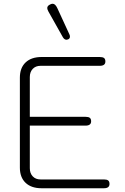

<svg xmlns="http://www.w3.org/2000/svg" viewBox="-20 -1004 665 1024"><path d="M86 -110V-590Q86 -642 116.5 -671Q147 -700 202 -700H512Q528 -700 535 -694.5Q542 -689 542 -676Q542 -653 512 -653H196Q170 -653 154.5 -636.5Q139 -620 139 -593V-381H436Q452 -381 459 -375.5Q466 -370 466 -357Q466 -334 436 -334H139V-107Q139 -80 154.5 -63.5Q170 -47 196 -47H534Q550 -47 557 -41.5Q564 -36 564 -23Q564 0 534 0H202Q147 0 116.5 -29Q86 -58 86 -110ZM335 -792Q323 -792 315 -806L238 -943Q232 -954 232 -961Q232 -973 247 -980Q254 -984 261 -984Q275 -984 286 -960L350 -821Q353 -815 353 -809Q353 -798 343 -794Z"/></svg>

Font: Kodchasan ExtraLight
Style: Regular
Weight: 275
Version: Version 1.000; ttfautohint (v1.6)